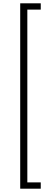

<svg xmlns="http://www.w3.org/2000/svg" viewBox="-20 -954 340 1159"><path d="M102 185V-934H226V-896H145V147H226V185Z"/></svg>

Font: Poppins ExtraLight
Style: Regular
Weight: 275
Designer: Ninad Kale (Devanagari), Jonny Pinhorn (Latin)
Foundry: Indian Type Foundry
Version: Version 3.200;PS 1.000;hotconv 16.6.54;makeotf.lib2.5.65590